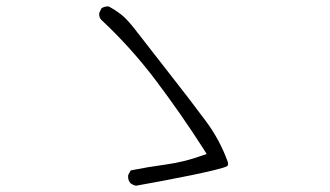

<svg xmlns="http://www.w3.org/2000/svg" viewBox="-20 -697 1040 606"><path d="M695.8 -171.9Q696.8 -172.4 698 -173.6Q699.2 -174.8 699.5 -177.2Q699.7 -179.7 699.7 -181.2Q699.7 -182.6 699.2 -185.1Q674.3 -254.9 629.9 -314.5Q584.5 -376 508.3 -473.1L406.7 -603.5Q382.3 -635.3 363.3 -650.4Q344.2 -665.5 323.7 -676.3Q322.3 -676.8 321.3 -676.8Q309.1 -676.8 300.3 -670.9L293.5 -656.7Q293 -655.3 293 -651.9Q293 -648.4 294.4 -643.3Q295.9 -638.2 299.8 -634.3Q394 -546.4 472.4 -442.4Q550.8 -338.4 623.5 -225.1L632.3 -210.9L616.7 -205.6Q560.5 -185.5 503.2 -177.7Q445.8 -169.9 392.6 -159.2L384.8 -145Q384.3 -142.1 384.3 -139.6Q384.3 -127.9 391.1 -119.6Q398.9 -112.8 409.2 -110.8Q482.4 -123.5 584 -144Q678.2 -163.6 695.8 -171.9Z"/></svg>

Font: NaikaiFont
Style: ExtraLight
Weight: 200
Version: Version 1.89